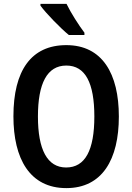

<svg xmlns="http://www.w3.org/2000/svg" viewBox="-20 -957 680 987"><path d="M322 -937H188V-928C216 -889 293 -810 334 -777H414V-789C387 -824 343 -893 322 -937ZM591 -358C591 -578 506 -725 321 -725C140 -725 49 -594 49 -359C49 -141 133 10 321 10C506 10 591 -138 591 -358ZM175 -358C175 -528 222 -620 321 -620C419 -620 465 -530 465 -358C465 -185 418 -96 320 -96C223 -96 175 -188 175 -358Z"/></svg>

Font: Noto Sans Ethiopic Cond SemBd
Style: Regular
Weight: 600
Width: 3
Designer: Monotype Design Team
Foundry: Monotype Imaging Inc.
Version: Version 2.102